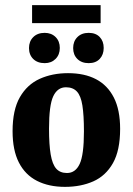

<svg xmlns="http://www.w3.org/2000/svg" viewBox="-20 -718 518 748"><path d="M307 -206Q307 -269 301 -307Q295 -345 279.5 -361.5Q264 -378 237 -378Q204 -378 187.5 -343Q171 -308 171 -217Q171 -154 177.5 -116Q184 -78 199 -61Q214 -44 241 -44Q274 -44 290.5 -79.5Q307 -115 307 -206ZM29 -207Q29 -290 57.5 -339.5Q86 -389 135 -411Q184 -433 245 -433Q309 -433 354 -409.5Q399 -386 423.5 -338Q448 -290 448 -216Q448 -132 420 -82.5Q392 -33 343.5 -11.5Q295 10 233 10Q170 10 124 -13.5Q78 -37 53.5 -85Q29 -133 29 -207ZM154.3 -472Q126 -472 109.5 -488.2Q93 -504.5 93 -530.8Q93 -557 109.6 -573.5Q126.2 -590 154 -590Q180 -590 196.5 -573.8Q213 -557.5 213 -531.2Q213 -505 196.5 -488.5Q180 -472 154.3 -472ZM325.5 -472Q298 -472 281.5 -488.2Q265 -504.5 265 -530.8Q265 -557 281.5 -573.5Q298 -590 325.5 -590Q353 -590 368.5 -573.8Q384 -557.5 384 -531.2Q384 -505 368.5 -488.5Q353 -472 325.5 -472ZM105 -698H372V-628H105Z"/></svg>

Font: Rasa
Style: Regular
Weight: 400
Designer: Anna Giedrys (Yrsa+Rasa design), David Brezina (Yrsa art-direction, Rasa art-direction, design)
Foundry: Rosetta Type Foundry
Version: Version 2.004